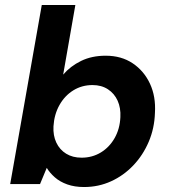

<svg xmlns="http://www.w3.org/2000/svg" viewBox="-20 -740 691 772"><path d="M318 12Q280 12 250.5 1.5Q221 -9 200.5 -27Q180 -45 168 -65L141 0H21L148 -720H283L234 -440Q263 -474 306 -495Q349 -516 405 -516Q468 -516 513.5 -485.5Q559 -455 583 -403.5Q607 -352 603 -286Q601 -224 578 -170Q555 -116 516 -75Q477 -34 426.5 -11Q376 12 318 12ZM308 -106Q351 -106 385.5 -127Q420 -148 441 -185Q462 -222 464 -269Q466 -306 453 -335Q440 -364 414 -381Q388 -398 352 -398Q309 -398 274.5 -376.5Q240 -355 219 -317.5Q198 -280 195 -232Q193 -195 206.5 -166.5Q220 -138 246 -122Q272 -106 308 -106Z"/></svg>

Font: DM Sans
Style: Bold Italic
Weight: 700
Italic angle: -10°
Designer: Colophon Foundry, Jonny Pinhorn
Foundry: Colophon Foundry
Version: Version 4.004;gftools[0.9.30]